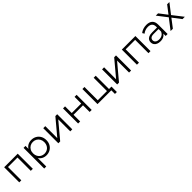

<svg xmlns="http://www.w3.org/2000/svg" viewBox="577 -2530 4725 4725"><g transform="rotate(-45 2939.0 -168.0)"><path d="M101.1 0V-525.5H573.1V0H502.1V-481.6L520.3 -462.9H153.9L172.1 -481.6V0Z M1046.4 4.7Q978.8 4.7 923.6 -26.5Q868.5 -57.8 836 -117.6Q803.5 -177.5 803.5 -262.5Q803.5 -348.6 835.4 -408.2Q867.4 -467.7 922.5 -499Q977.7 -530.2 1046.4 -530.2Q1121.9 -530.2 1181.2 -496.4Q1240.5 -462.6 1274.6 -402.5Q1308.7 -342.4 1308.7 -262.5Q1308.7 -183.1 1274.6 -123Q1240.5 -62.9 1181.2 -29.1Q1121.9 4.7 1046.4 4.7ZM775.6 194V-525.5H843.7V-367.2L836.6 -261.5L846.6 -155.8V194ZM1041.3 -57.9Q1097.1 -57.9 1141.4 -83.3Q1185.7 -108.7 1211.4 -155.2Q1237.2 -201.7 1237.2 -262.5Q1237.2 -324.3 1211.4 -370.3Q1185.7 -416.3 1141.4 -442Q1097.1 -467.6 1041.3 -467.6Q985.5 -467.6 941.2 -442Q896.9 -416.3 871.2 -370.3Q845.4 -324.3 845.4 -262.5Q845.4 -201.7 871.2 -155.2Q896.9 -108.7 941.2 -83.3Q985.5 -57.9 1041.3 -57.9Z M1461.1 0V-525.5H1532.1V-107.7L1882.9 -525.5H1946.5V0H1875.5V-417.8L1525.3 0Z M2149.1 0V-525.5H2220.1V-293.2H2550.8V-525.5H2621.8V0H2550.8V-231.6H2220.1V0Z M2824.1 0V-525.5H2895.1V-62.2H3215.8V-525.5H3286.8V0ZM3304.8 126.6V-5.7L3323 0H3215.8V-62.2H3371.8V126.6Z M3508.1 0V-525.5H3579.1V-107.7L3929.9 -525.5H3993.5V0H3922.5V-417.8L3572.3 0Z M4196.1 0V-525.5H4668.1V0H4597.1V-481.6L4615.3 -462.9H4248.9L4267.1 -481.6V0Z M5195.9 0V-115.6L5193 -135.5V-328.9Q5193 -396.3 5155.3 -432.2Q5117.5 -468.1 5043.8 -468.1Q4992.6 -468.1 4946.8 -451.3Q4901.1 -434.4 4868.8 -406.3L4837.2 -458.9Q4877.1 -492.7 4933.2 -511.5Q4989.3 -530.2 5050.7 -530.2Q5153.2 -530.2 5208.6 -479.4Q5264 -428.6 5264 -326V0ZM5014.7 4.7Q4955.6 4.7 4912.3 -14.4Q4869.1 -33.6 4845.9 -68.3Q4822.7 -103 4822.7 -147.7Q4822.7 -188.6 4842.2 -222.4Q4861.6 -256.2 4906.2 -276.8Q4950.7 -297.4 5025.9 -297.4H5206.9V-244.4H5028.3Q4951.7 -244.4 4922.4 -217.5Q4893.1 -190.5 4893.1 -150.4Q4893.1 -104.8 4928.2 -78Q4963.2 -51.1 5025.5 -51.1Q5086.3 -51.1 5129.5 -78.5Q5172.6 -106 5193 -157.6L5208.7 -108.9Q5188.8 -56.6 5139.5 -25.9Q5090.1 4.7 5014.7 4.7Z M5367.1 0 5589.4 -288.4 5588.4 -253.1 5377.4 -525.5H5457.4L5630.2 -300.2L5600.1 -300.8L5772.9 -525.5H5851.3L5638.3 -250.2L5639.3 -288.3L5863.5 0H5782L5599.3 -239.6L5627.5 -236.2L5447.1 0Z"/></g></svg>

Font: Montserrat Thin
Style: Regular
Weight: 100
Designer: Julieta Ulanovsky
Foundry: Julieta Ulanovsky
Version: Version 9.000